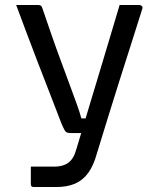

<svg xmlns="http://www.w3.org/2000/svg" viewBox="-20 -552 640 772"><path d="M540 -532Q545 -532 550 -528Q555 -524 552 -516Q528 -439 504 -364.5Q480 -290 457 -217Q434 -144 412 -73Q390 -2 369 67Q356 114 334.5 143.5Q313 173 281.5 186.5Q250 200 206 200Q195 200 180 200Q165 200 151.5 200Q138 200 128 200Q118 200 115 200Q110 200 107 197.5Q104 195 104 189V118H119Q140 118 159.5 118Q179 118 199 118Q233 118 254.5 102.5Q276 87 286 51Q293 28 307 -18.5Q321 -65 339.5 -127Q358 -189 379 -258Q400 -327 421 -398Q442 -469 461 -532Q470 -532 479.5 -532Q489 -532 499 -532Q509 -532 519 -532Q529 -532 540 -532ZM131 -532Q140 -532 144 -529.5Q148 -527 150 -520Q170 -461 189 -406.5Q208 -352 226.5 -302.5Q245 -253 260.5 -210.5Q276 -168 288.5 -134Q301 -100 307 -76H350L332 -17H265Q256 -17 250 -19Q244 -21 239 -30Q234 -39 226 -58Q219 -76 204.5 -114Q190 -152 170.5 -202Q151 -252 129 -309Q107 -366 85.5 -423.5Q64 -481 45 -532Q55 -532 65.5 -532Q76 -532 87 -532Q98 -532 109 -532Q120 -532 131 -532Z"/></svg>

Font: Recursive
Style: Regular
Weight: 400
Version: Version 1.085